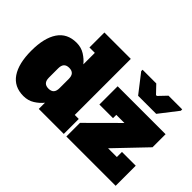

<svg xmlns="http://www.w3.org/2000/svg" viewBox="-131 -1128 1487 1487"><g transform="rotate(45 613.0 -384.5)"><path d="M10 -278Q10 -418 61.5 -494Q113 -570 215 -570Q266 -570 305.5 -545Q345 -520 370 -488V-614H311V-778H600V-164H644V0H370V-68Q345 -36 305.5 -11Q266 14 215 14Q113 14 61.5 -62Q10 -138 10 -278ZM370 -228V-328Q370 -361 355.5 -376.5Q341 -392 312 -392Q283 -392 268.5 -376.5Q254 -361 254 -328V-228Q254 -195 268.5 -179.5Q283 -164 312 -164Q341 -164 355.5 -179.5Q370 -195 370 -228ZM672 0V-149L916 -392H827V-356H678V-556H1203V-413L965 -164H1061V-220H1212V0ZM842 -616 724 -768V-783H874L936 -718H946L1008 -783H1158V-768L1040 -616Z"/></g></svg>

Font: Alfa Slab One
Style: Regular
Weight: 400
Designer: JM Sole
Foundry: JM Sole
Version: Version 2.000